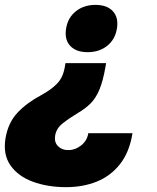

<svg xmlns="http://www.w3.org/2000/svg" viewBox="-24 -566 644 789"><path d="M412.1 -306.6 409.2 -290Q398.9 -231.4 384 -196.5Q369.1 -161.6 347.9 -140.6Q326.7 -119.6 297.4 -102.5Q260.3 -80.1 233.9 -59.3Q207.5 -38.6 202.6 -8.8Q198.2 18.1 214.1 34.4Q230 50.8 256.3 50.8Q285.2 50.8 309.6 31.5Q334 12.2 338.9 -18.6H520.5Q507.8 59.6 469.2 108.4Q430.7 157.2 373.8 180.2Q316.9 203.1 247.6 203.1Q171.9 203.1 111.3 180.9Q50.8 158.7 19.3 114Q-12.2 69.3 -1.5 2.9Q9.3 -62 48.3 -103.3Q87.4 -144.5 145 -174.8Q187 -197.8 210.9 -222.7Q234.9 -247.6 242.2 -290L245.1 -306.6ZM368.2 -545.9Q416 -545.9 439.9 -519.8Q463.9 -493.7 456.5 -448.7Q449.2 -403.8 416.5 -377.7Q383.8 -351.6 335.9 -351.6Q288.6 -351.6 264.4 -377.7Q240.2 -403.8 247.6 -448.7Q254.9 -493.7 287.8 -519.8Q320.8 -545.9 368.2 -545.9Z"/></svg>

Font: Inter Black
Style: Italic
Weight: 900
Italic angle: -9.39999°
Designer: Rasmus Andersson
Foundry: rsms
Version: Version 4.000;git-a52131595